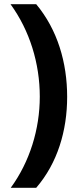

<svg xmlns="http://www.w3.org/2000/svg" viewBox="-20 -734 379 912"><path d="M299 -274C299 -437 253 -593 152 -714H30C121 -589 169 -433 169 -275C169 -120 121 35 31 158H152C253 41 299 -113 299 -274Z"/></svg>

Font: Noto Sans Javanese
Style: Bold
Weight: 700
Designer: Monotype Design Team
Foundry: Monotype Imaging Inc.
Version: Version 2.005